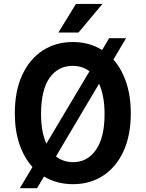

<svg xmlns="http://www.w3.org/2000/svg" viewBox="-20 -958 765 1009"><path d="M667.3 -362.6Q667.3 -245.7 628.6 -162.3Q589.8 -78.8 521.3 -34.4Q452.8 9.9 363.6 9.9Q278.4 9.9 211.3 -30.5L174.7 31.2H84.2L150.6 -80.3Q106.9 -128.6 82.4 -199.8Q57.9 -271 57.9 -362.6Q57.9 -480.1 96.8 -563.9Q135.7 -647.7 204.4 -692.5Q273.1 -737.2 362.6 -737.2Q449.2 -737.2 516.7 -695L553.6 -757.1H642.4L576 -644.9Q619 -596.6 643.1 -525.2Q667.3 -453.8 667.3 -362.6ZM195.7 -358Q195.7 -310.7 202.9 -271.8Q210.2 -233 223.7 -203.1L450.3 -583.5Q412.6 -611.9 361.5 -611.9Q285.2 -611.9 240.4 -548.5Q195.7 -485.1 195.7 -358ZM529.5 -358Q529.5 -454.9 500.4 -517.8L274.1 -136Q312.5 -105.8 364.7 -105.8Q438.9 -105.8 484.2 -170.5Q529.5 -235.1 529.5 -358ZM286.6 -786.9 379.3 -937.5H518.5L392.4 -786.9Z"/></svg>

Font: Interface
Style: Bold
Weight: 700
Designer: Rasmus Andersson
Foundry: rsms
Version: Version 1.8